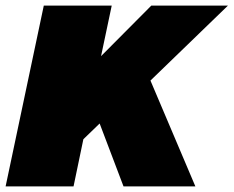

<svg xmlns="http://www.w3.org/2000/svg" viewBox="-41 -664 832 684"><path d="M-21 0 115 -644H357L319 -464L498 -644H771L495 -377L655 0H399L314 -224L256 -168L221 0Z"/></svg>

Font: Kanit Black
Style: Italic
Weight: 900
Italic angle: -12°
Designer: Katatrad Team
Foundry: CadsonDemak
Version: Version 2.000; ttfautohint (v1.8.3)